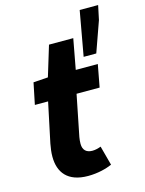

<svg xmlns="http://www.w3.org/2000/svg" viewBox="-118 -842 700 925"><g transform="rotate(-15 232.0 -379.5)"><path d="M205 12C255 12 298 0 325 -12L299 -109C286 -104 271 -100 256 -100C227 -100 209 -115 209 -147C209 -158 210 -168 212 -180L253 -385H368L389 -497H279L307 -648H186L140 -497L67 -492L45 -385H111L69 -186C65 -164 62 -144 62 -122C62 -44 103 12 205 12ZM332 -548H395L449 -700L464 -771H372Z"/></g></svg>

Font: Source Sans Pro
Style: Bold Italic
Weight: 700
Italic angle: -11°
Designer: Paul D. Hunt
Foundry: Adobe Systems Incorporated
Version: Version 3.006;hotconv 1.0.111;makeotfexe 2.5.65597